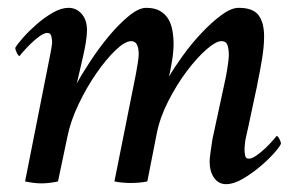

<svg xmlns="http://www.w3.org/2000/svg" viewBox="-20 -463 771 490"><path d="M555 -260Q556 -264 557.5 -272.5Q559 -281 560.5 -290.5Q562 -300 563 -308.5Q564 -317 564 -321Q564 -338 560.5 -348Q557 -358 545 -358Q531 -358 506.5 -336.5Q482 -315 456.5 -281Q431 -247 409.5 -205Q388 -163 380 -122L356 0Q347 2 335.5 3Q324 4 314 4Q304 4 292.5 3Q281 2 272 0L327 -275Q329 -286 331.5 -301.5Q334 -317 334 -324Q334 -358 315 -358Q299 -358 275 -335Q251 -312 226 -276Q201 -240 180.5 -197Q160 -154 152 -114L128 0Q120 2 108 3.5Q96 5 86 5Q76 5 64.5 3.5Q53 2 44 0L108 -323Q109 -327 111 -339Q113 -351 113 -355Q113 -362 111 -370.5Q109 -379 101 -379Q93 -379 81 -370.5Q69 -362 58 -351Q47 -340 39 -331Q31 -322 30 -320Q27 -320 23 -328Q19 -336 19 -341Q24 -350 39 -367Q54 -384 73.5 -401Q93 -418 114.5 -430.5Q136 -443 155 -443Q175 -443 188.5 -427.5Q202 -412 202 -386Q202 -373 199 -354.5Q196 -336 191.5 -317Q187 -298 183 -280Q179 -262 176 -250Q189 -274 211 -307.5Q233 -341 258 -371Q283 -401 308.5 -422Q334 -443 353 -443Q375 -443 388.5 -435Q402 -427 409.5 -414.5Q417 -402 420 -385Q423 -368 423 -350Q423 -342 422 -330.5Q421 -319 419 -307.5Q417 -296 415 -285Q413 -274 411 -267Q425 -291 447 -321.5Q469 -352 494.5 -379Q520 -406 545 -424.5Q570 -443 589 -443Q626 -443 640 -424Q654 -405 654 -370Q654 -344 648.5 -311Q643 -278 638 -255Q637 -247 632.5 -227.5Q628 -208 623.5 -185.5Q619 -163 614.5 -143Q610 -123 608 -114Q606 -106 605 -96Q604 -86 604 -82Q604 -75 605.5 -66.5Q607 -58 615 -58Q623 -58 635 -66.5Q647 -75 658 -85.5Q669 -96 677 -105.5Q685 -115 686 -116Q689 -116 693 -108.5Q697 -101 697 -96Q693 -87 677.5 -70Q662 -53 641.5 -36Q621 -19 598.5 -6Q576 7 557 7Q538 7 526.5 -9Q515 -25 515 -51Q515 -59 517.5 -76Q520 -93 522 -107Z"/></svg>

Font: Vermiglione Medium
Style: Italic
Weight: 500
Italic angle: -11°
Version: Version 1.000